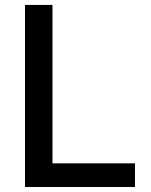

<svg xmlns="http://www.w3.org/2000/svg" viewBox="-20 -747 604 767"><path d="M519.2 0H79.9V-727.3H189.6V-94.5H519.2Z"/></svg>

Font: Linik Sans Medium
Style: Regular
Weight: 500
Designer: Rasmus Andersson (font), Cristiano Sobral (main changes)
Foundry: rsms
Version: Version 3.018;June 1, 2022;FontCreator 14.0.0.2814 64-bit; t